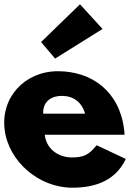

<svg xmlns="http://www.w3.org/2000/svg" viewBox="-30 -860 653 895"><path d="M161.5 -664 226.9 -587 448 -725 342.9 -840ZM550.5 -232C550.8 -238 549.4 -249 548.6 -256C526.5 -436 396.2 -528 240.2 -528C85.2 -528 -26.9 -406 -8.4 -256C9.9 -107 151.8 15 306.8 15C420.8 15 510.3 -22 556.4 -119L420.5 -183C383.2 -137 359.5 -126 302.5 -126C257.5 -126 188.2 -153 178.5 -232ZM171.5 -330C168.7 -377 198.3 -413 259.3 -413C311.3 -413 351.9 -384 366.5 -330Z"/></svg>

Font: Hussar
Style: BdOpOblOne
Weight: 700
Foundry: Cannot Into Space Fonts
Version: Version 2.00